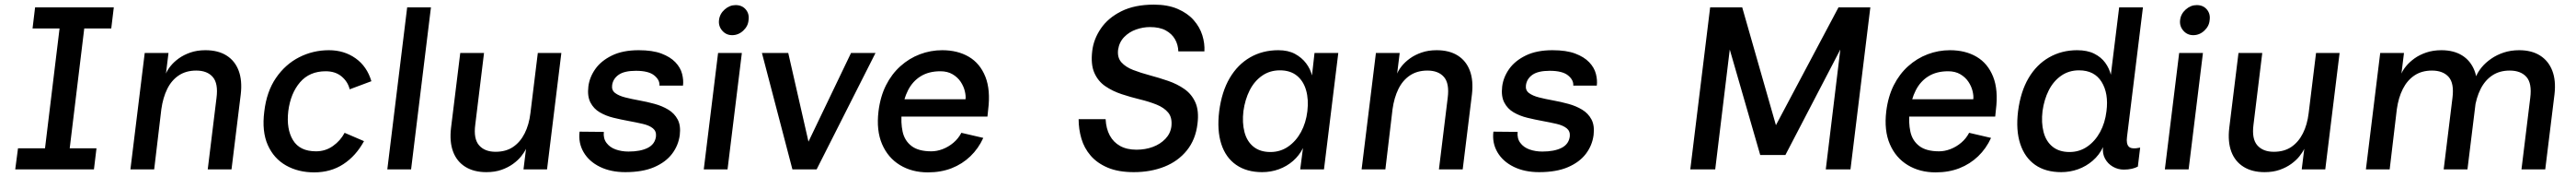

<svg xmlns="http://www.w3.org/2000/svg" viewBox="-20 -732 11160 765"><path d="M46 0 58 -91H175L238 -609H121L132 -700H473L462 -609H345L282 -91H398L387 0Z M545 0 607 -503H710L699 -414Q705 -429 719 -446.5Q733 -464 754.5 -479.5Q776 -495 805 -505Q834 -515 870 -515Q925 -515 961.5 -492Q998 -469 1014 -426.5Q1030 -384 1023 -324L983 0H880L918 -309Q926 -371 902 -399Q878 -427 830 -427Q786 -427 754.5 -406Q723 -385 704.5 -347.5Q686 -310 679 -260L648 0Z M1589 -381 1495 -346Q1487 -379 1460 -401.5Q1433 -424 1391 -424Q1321 -424 1280 -376.5Q1239 -329 1229 -252Q1220 -174 1249.5 -126Q1279 -78 1349 -78Q1390 -78 1422.5 -101Q1455 -124 1473 -158L1557 -122Q1522 -58 1467.5 -22.5Q1413 13 1341 13Q1272 13 1219 -17Q1166 -47 1140 -105.5Q1114 -164 1125 -250Q1135 -336 1175.5 -395Q1216 -454 1276 -484.5Q1336 -515 1405 -515Q1471 -515 1520.5 -480Q1570 -445 1589 -381Z M1658 0 1744 -700H1847L1761 0Z M2412 -503 2350 0H2248L2259 -89Q2252 -74 2238 -56.5Q2224 -39 2202.5 -23.5Q2181 -8 2152.5 2Q2124 12 2087 12Q2033 12 1996 -11Q1959 -34 1943 -76.5Q1927 -119 1934 -179L1974 -503H2077L2039 -193Q2031 -132 2055.5 -104Q2080 -76 2127 -76Q2172 -76 2203 -97Q2234 -118 2253 -155.5Q2272 -193 2278 -243L2310 -503Z M2689 12Q2626 12 2579 -11Q2532 -34 2508.5 -74Q2485 -114 2491 -163L2596 -162Q2593 -134 2607.5 -114.5Q2622 -95 2647.5 -86Q2673 -77 2703 -77Q2755 -77 2786.5 -93Q2818 -109 2822 -143Q2824 -165 2808.5 -177.5Q2793 -190 2765 -196.5Q2737 -203 2704 -209Q2671 -215 2638 -223Q2605 -231 2578.5 -246.5Q2552 -262 2538 -289Q2524 -316 2529 -358Q2534 -398 2559 -433.5Q2584 -469 2631 -492Q2678 -515 2747 -515Q2807 -515 2845.5 -500.5Q2884 -486 2906 -463Q2928 -440 2935 -413Q2942 -386 2939 -362H2837Q2839 -386 2814.5 -406Q2790 -426 2735 -426Q2685 -426 2660.5 -409Q2636 -392 2632 -364Q2629 -342 2645 -330Q2661 -318 2688.5 -311Q2716 -304 2749.5 -298Q2783 -292 2816 -283Q2849 -274 2875.5 -258Q2902 -242 2916 -215.5Q2930 -189 2925 -148Q2919 -103 2891.5 -67Q2864 -31 2814 -9.5Q2764 12 2689 12Z M3152 -580Q3126 -580 3109 -599.5Q3092 -619 3095 -645Q3098 -672 3119.5 -691Q3141 -710 3167 -710Q3195 -710 3211 -691Q3227 -672 3223 -645Q3221 -619 3200 -599.5Q3179 -580 3152 -580ZM3029 0 3091 -503H3194L3132 0Z M3281 -503H3395L3510 0H3413ZM3773 -503 3518 0H3425L3667 -503Z M4000 13Q3931 13 3879 -18.5Q3827 -50 3801.5 -109Q3776 -168 3786 -251Q3794 -315 3818.5 -363.5Q3843 -412 3881 -446Q3919 -480 3965.5 -497.5Q4012 -515 4062 -515Q4129 -515 4177.5 -486.5Q4226 -458 4249 -400.5Q4272 -343 4261 -257L4258 -228H3871L3880 -303H4163Q4165 -317 4160 -338Q4155 -359 4142 -378.5Q4129 -398 4107 -411Q4085 -424 4054 -424Q4004 -424 3969 -402.5Q3934 -381 3914 -342Q3894 -303 3887 -249Q3882 -202 3890.5 -163Q3899 -124 3929 -101Q3959 -78 4015 -78Q4039 -78 4064 -87.5Q4089 -97 4110.5 -115Q4132 -133 4145 -158L4240 -136Q4219 -90 4184 -56.5Q4149 -23 4103 -5Q4057 13 4000 13Z M4892 12Q4825 12 4779 -7.5Q4733 -27 4705 -59.5Q4677 -92 4665 -133Q4653 -174 4653 -217H4770Q4772 -176 4788 -146.5Q4804 -117 4833 -101Q4862 -85 4904 -85Q4942 -85 4974.5 -97Q5007 -109 5029 -132Q5051 -155 5055 -186Q5059 -224 5041 -245.5Q5023 -267 4990.5 -280Q4958 -293 4918.5 -302.5Q4879 -312 4839.5 -325Q4800 -338 4768.5 -359.5Q4737 -381 4721 -417.5Q4705 -454 4712 -512Q4718 -563 4749.5 -609Q4781 -655 4838.5 -683.5Q4896 -712 4979 -712Q5039 -712 5082 -693.5Q5125 -675 5151.5 -645Q5178 -615 5189 -579.5Q5200 -544 5198 -510H5085Q5084 -539 5070.5 -562.5Q5057 -586 5030.5 -600.5Q5004 -615 4962 -615Q4932 -615 4902 -604.5Q4872 -594 4850.5 -572Q4829 -550 4824 -517Q4820 -483 4838.5 -462.5Q4857 -442 4889.5 -429.5Q4922 -417 4961.5 -406.5Q5001 -396 5040.5 -382.5Q5080 -369 5111.5 -347Q5143 -325 5159 -289Q5175 -253 5168 -197Q5160 -129 5122 -82Q5084 -35 5024.5 -11.5Q4965 12 4892 12Z M5448 12Q5381 12 5335.5 -19.5Q5290 -51 5271 -110Q5252 -169 5262 -251Q5273 -336 5307.5 -394.5Q5342 -453 5396 -484Q5450 -515 5518 -515Q5561 -515 5590.5 -499Q5620 -483 5638.5 -458.5Q5657 -434 5664 -406L5675 -503H5778L5716 0H5613L5625 -92Q5609 -60 5582 -36.5Q5555 -13 5520.5 -0.5Q5486 12 5448 12ZM5484 -75Q5527 -75 5561 -98.5Q5595 -122 5616.5 -161.5Q5638 -201 5644 -251Q5650 -302 5638.5 -342Q5627 -382 5598.5 -405Q5570 -428 5525 -428Q5481 -428 5447.5 -404.5Q5414 -381 5394 -341.5Q5374 -302 5367 -252Q5361 -202 5371.5 -161.5Q5382 -121 5410.5 -98Q5439 -75 5484 -75Z M5879 0 5941 -503H6044L6033 -414Q6039 -429 6053 -446.5Q6067 -464 6088.5 -479.5Q6110 -495 6139 -505Q6168 -515 6204 -515Q6259 -515 6295.5 -492Q6332 -469 6348 -426.5Q6364 -384 6357 -324L6317 0H6214L6252 -309Q6260 -371 6236 -399Q6212 -427 6164 -427Q6120 -427 6088.5 -406Q6057 -385 6038.5 -347.5Q6020 -310 6013 -260L5982 0Z M6648 12Q6585 12 6538 -11Q6491 -34 6467.5 -74Q6444 -114 6450 -163L6555 -162Q6552 -134 6566.5 -114.5Q6581 -95 6606.5 -86Q6632 -77 6662 -77Q6714 -77 6745.5 -93Q6777 -109 6781 -143Q6783 -165 6767.5 -177.5Q6752 -190 6724 -196.5Q6696 -203 6663 -209Q6630 -215 6597 -223Q6564 -231 6537.5 -246.5Q6511 -262 6497 -289Q6483 -316 6488 -358Q6493 -398 6518 -433.5Q6543 -469 6590 -492Q6637 -515 6706 -515Q6766 -515 6804.5 -500.5Q6843 -486 6865 -463Q6887 -440 6894 -413Q6901 -386 6898 -362H6796Q6798 -386 6773.5 -406Q6749 -426 6694 -426Q6644 -426 6619.5 -409Q6595 -392 6591 -364Q6588 -342 6604 -330Q6620 -318 6647.5 -311Q6675 -304 6708.5 -298Q6742 -292 6775 -283Q6808 -274 6834.5 -258Q6861 -242 6875 -215.5Q6889 -189 6884 -148Q6878 -103 6850.5 -67Q6823 -31 6773 -9.5Q6723 12 6648 12Z M7674 -191 7945 -700H8083L7997 0H7890L7953 -518L7715 -62H7606L7474 -518L7411 0H7303L7389 -700H7528Z M8366 13Q8297 13 8245 -18.5Q8193 -50 8167.5 -109Q8142 -168 8152 -251Q8160 -315 8184.5 -363.5Q8209 -412 8247 -446Q8285 -480 8331.5 -497.5Q8378 -515 8428 -515Q8495 -515 8543.5 -486.5Q8592 -458 8615 -400.5Q8638 -343 8627 -257L8624 -228H8237L8246 -303H8529Q8531 -317 8526 -338Q8521 -359 8508 -378.5Q8495 -398 8473 -411Q8451 -424 8420 -424Q8370 -424 8335 -402.5Q8300 -381 8280 -342Q8260 -303 8253 -249Q8248 -202 8256.5 -163Q8265 -124 8295 -101Q8325 -78 8381 -78Q8405 -78 8430 -87.5Q8455 -97 8476.5 -115Q8498 -133 8511 -158L8606 -136Q8585 -90 8550 -56.5Q8515 -23 8469 -5Q8423 13 8366 13Z M9091 -96Q9075 -62 9046.5 -37.5Q9018 -13 8983 -0.5Q8948 12 8910 12Q8842 12 8797 -19.5Q8752 -51 8732.5 -110Q8713 -169 8723 -251Q8734 -336 8768.5 -394.5Q8803 -453 8857.5 -484Q8912 -515 8979 -515Q9023 -515 9053 -500Q9083 -485 9100.5 -461Q9118 -437 9125 -409L9161 -700H9264L9195 -140Q9191 -110 9203 -98Q9215 -86 9252 -94L9242 -12Q9231 -6 9215.5 -2.5Q9200 1 9181 1Q9156 1 9134 -11.5Q9112 -24 9100 -46Q9088 -68 9091 -96ZM8946 -75Q8989 -75 9023 -98.5Q9057 -122 9078.5 -161.5Q9100 -201 9106 -251Q9116 -328 9085 -378Q9054 -428 8987 -428Q8943 -428 8909.5 -404.5Q8876 -381 8856 -341.5Q8836 -302 8829 -252Q8823 -202 8833.5 -161.5Q8844 -121 8872.5 -98Q8901 -75 8946 -75Z M9482 -580Q9456 -580 9439 -599.5Q9422 -619 9425 -645Q9428 -672 9449.5 -691Q9471 -710 9497 -710Q9525 -710 9541 -691Q9557 -672 9553 -645Q9551 -619 9530 -599.5Q9509 -580 9482 -580ZM9359 0 9421 -503H9524L9462 0Z M10116 -503 10054 0H9952L9963 -89Q9956 -74 9942 -56.5Q9928 -39 9906.5 -23.5Q9885 -8 9856.5 2Q9828 12 9791 12Q9737 12 9700 -11Q9663 -34 9647 -76.5Q9631 -119 9638 -179L9678 -503H9781L9743 -193Q9735 -132 9759.5 -104Q9784 -76 9831 -76Q9876 -76 9907 -97Q9938 -118 9957 -155.5Q9976 -193 9982 -243L10014 -503Z M10230 0 10292 -503H10395L10384 -414Q10390 -429 10404.5 -446.5Q10419 -464 10440.5 -479.5Q10462 -495 10491.5 -505Q10521 -515 10557 -515Q10611 -515 10647.5 -492Q10684 -469 10700.5 -426.5Q10717 -384 10710 -324L10670 0H10567L10605 -309Q10613 -372 10588.5 -399.5Q10564 -427 10516 -427Q10472 -427 10440.5 -406Q10409 -385 10390 -347.5Q10371 -310 10364 -260L10333 0ZM10904 0 10942 -309Q10950 -372 10925.5 -399.5Q10901 -427 10853 -427Q10809 -427 10777.5 -406Q10746 -385 10727 -347.5Q10708 -310 10701 -260L10707 -401Q10715 -421 10731.5 -441Q10748 -461 10772.5 -478Q10797 -495 10827.5 -505Q10858 -515 10894 -515Q10948 -515 10984.5 -492Q11021 -469 11037.5 -426.5Q11054 -384 11047 -324L11007 0Z"/></svg>

Font: Inclusive Sans Medium
Style: Italic
Weight: 500
Italic angle: -7°
Designer: Olivia King
Foundry: Olivia King
Version: Version 2.004